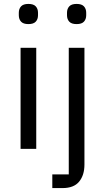

<svg xmlns="http://www.w3.org/2000/svg" viewBox="-20 -760 536 980"><path d="M125 -637Q99 -637 87.5 -649.5Q76 -662 76 -682V-695Q76 -715 87.5 -727.5Q99 -740 125 -740Q151 -740 162.5 -727.5Q174 -715 174 -695V-682Q174 -662 162.5 -649.5Q151 -637 125 -637ZM85 -516H165V0H85ZM331 -516H411V80Q411 134 384 167Q357 200 299 200H247V130H331ZM371 -637Q345 -637 333.5 -649.5Q322 -662 322 -682V-695Q322 -715 333.5 -727.5Q345 -740 371 -740Q397 -740 408.5 -727.5Q420 -715 420 -695V-682Q420 -662 408.5 -649.5Q397 -637 371 -637Z"/></svg>

Font: IBM Plex Sans
Style: Regular
Weight: 400
Designer: Mike Abbink, Paul van der Laan, Pieter van Rosmalen
Foundry: Bold Monday
Version: Version 3.005